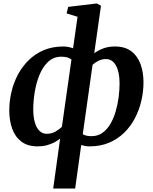

<svg xmlns="http://www.w3.org/2000/svg" viewBox="-20 -837 885 1111"><path d="M287.8 254 327.9 -34.9Q313.8 -23.4 294.4 -13.2Q275.1 -3 250.9 3.5Q226.8 10 198.2 10Q139.6 10 103.2 -18Q66.8 -46 50.3 -93Q33.7 -140 33.7 -197.4Q33.7 -250.7 46 -304Q58.3 -357.4 83.4 -404.7Q108.5 -452 146.1 -488.9Q183.7 -525.8 233.7 -546.9Q283.8 -568 346.8 -568Q362.4 -568 376.5 -565Q390.6 -562 402.8 -557.7L428.7 -739.9L365.3 -759.5L374.7 -797.2L540.6 -817L564.3 -803.6L525.3 -528.8Q546.2 -544.6 576.1 -556.3Q606 -568 644.6 -568Q703.8 -568 740.2 -540Q776.7 -512 793.5 -464.9Q810.3 -417.8 810.3 -360.3Q810.3 -307.2 797.9 -253.8Q785.6 -200.5 760.8 -153.2Q736.1 -106 698.6 -69.1Q661.1 -32.2 610.9 -11.1Q560.8 10 498 10Q485.4 10 473 7.8Q460.7 5.5 449.9 2.2L414.9 254ZM338.2 -103.8 393.5 -492.8Q381.5 -502.1 366.6 -505.5Q351.7 -508.9 335 -508.9Q290.3 -508.9 259 -479.8Q227.8 -450.7 208.8 -404.4Q189.8 -358.2 181.1 -305Q172.4 -251.9 172.4 -203.4Q172.4 -160.5 181.6 -128.7Q190.8 -97 208.3 -79.9Q225.7 -62.8 249.8 -62.8Q278.4 -62.8 301.1 -75.7Q323.8 -88.6 338.2 -103.8ZM515.6 -462.1 458.9 -60.4Q470.1 -53.8 482.7 -51.5Q495.3 -49.1 509.7 -49.1Q545.7 -49.1 572.6 -68.2Q599.5 -87.3 618.5 -119.5Q637.4 -151.7 649.2 -191.7Q660.9 -231.6 666.4 -273.9Q671.9 -316.1 671.9 -354.6Q671.9 -419.7 651.2 -457.5Q630.4 -495.2 593.1 -495.2Q569.5 -495.2 549.5 -485.1Q529.5 -474.9 515.6 -462.1Z"/></svg>

Font: Merriweather 7pt Light
Style: Italic
Weight: 300
Italic angle: -7.8°
Designer: Eben Sorkin
Foundry: Eben Sorkin
Version: Version 2.200;gftools[0.9.31]